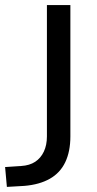

<svg xmlns="http://www.w3.org/2000/svg" viewBox="-30 -725 381 753"><path d="M-3 8 -10 -70 53 -74Q86 -76 108 -90.5Q130 -105 142 -130.5Q154 -156 154 -190V-705H246V-190Q246 -131 226 -89Q206 -47 165.5 -24Q125 -1 66 4Z"/></svg>

Font: Nunito Sans 12pt ExtraLight 12pt Medium
Style: Regular
Weight: 500
Version: Version 3.101;gftools[0.9.27]